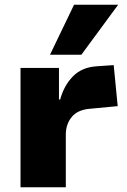

<svg xmlns="http://www.w3.org/2000/svg" viewBox="-20 -794 538 814"><path d="M67 0V-506H230V-372H235Q251 -431 289 -470Q327 -509 390 -513L462 -518L479 -344L362 -333Q310 -329 284.5 -298.5Q259 -268 259 -223V0ZM192 -562 294 -774H481L325 -562Z"/></svg>

Font: Nunito Sans 7pt Black
Style: Regular
Weight: 900
Designer: Vernon Adams
Foundry: Vernon Adams
Version: Version 3.101;gftools[0.9.27]